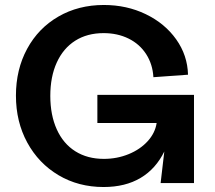

<svg xmlns="http://www.w3.org/2000/svg" viewBox="-20 -735 864 771"><path d="M44 -351Q44 -456 89 -539Q134 -622 214.5 -668.5Q295 -715 397 -715Q489 -715 565.5 -678Q642 -641 687.5 -577Q733 -513 735 -435L596 -425Q593 -477 567 -517.5Q541 -558 496.5 -580Q452 -602 396 -602Q330 -602 282 -571.5Q234 -541 208 -484Q182 -427 182 -350Q182 -273 208 -215.5Q234 -158 282.5 -127.5Q331 -97 397 -97Q450 -97 496.5 -116Q543 -135 573 -168Q603 -201 609 -241H371V-354H759V0H625L659 -291L679 -301Q675 -199 640.5 -128Q606 -57 544.5 -20.5Q483 16 396 16Q295 16 215 -31.5Q135 -79 89.5 -162.5Q44 -246 44 -351Z"/></svg>

Font: Uncut Sans Variable
Style: Regular
Weight: 400
Designer: Kasper Nordkvist
Foundry: UNCUT.wtf
Version: Version 1.303;Glyphs 3.1.2 (3151)